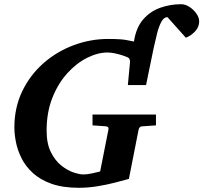

<svg xmlns="http://www.w3.org/2000/svg" viewBox="-20 -871 961 907"><path d="M353 16.1Q276.4 16.1 223.1 -2.9Q169.9 -22 135.5 -53.5Q101.1 -85 82 -123Q63 -161.1 55.4 -199.2Q47.9 -237.3 47.9 -269Q47.9 -362.3 84.7 -439.2Q121.6 -516.1 184.3 -571.5Q247.1 -627 326.7 -657Q406.2 -687 491.2 -687Q520 -687 545.9 -685.5Q571.8 -684.1 612.8 -674.8Q622.6 -739.7 655.5 -778.3Q688.5 -816.9 736.1 -834Q783.7 -851.1 835.9 -851.1Q855.5 -851.1 875 -838.4Q894.5 -825.7 907.7 -806.9Q920.9 -788.1 920.9 -770Q920.9 -742.2 900.4 -721.4Q879.9 -700.7 857.9 -692.9L771 -790Q754.4 -790 742.7 -768.8Q731 -747.6 722.4 -714.4Q713.9 -681.2 706.1 -645L669.9 -469.2H584L594.2 -578.1Q595.2 -584 591.8 -591.6Q588.4 -599.1 580.1 -601.1Q574.7 -604 558.6 -609.4Q542.5 -614.7 522.9 -618.9Q503.4 -623 487.8 -623Q441.9 -623 391.6 -597.9Q341.3 -572.8 297.9 -524.9Q254.4 -477.1 227.3 -408.7Q200.2 -340.3 200.2 -253.9Q200.2 -192.9 220.2 -152.6Q240.2 -112.3 269.5 -89.1Q298.8 -65.9 327.4 -56.4Q356 -46.9 373 -46.9Q392.6 -46.9 416 -52.2Q439.5 -57.6 453.1 -61L492.2 -258.8Q493.7 -268.1 489.3 -271.2Q484.9 -274.4 473.1 -274.9L417 -278.8V-330.1H716.8V-278.8L648.9 -273.9Q638.7 -272.9 634.8 -258.8L588.9 -25.9Q561 -18.1 522.2 -8.1Q483.4 2 439.5 9Q395.5 16.1 353 16.1Z"/></svg>

Font: Charis
Style: Bold Italic
Weight: 700
Italic angle: -11°
Designer: Walt Agee, Miriam Martin, Annie Olsen, Victor Gaultney, Lorna Priest, Alan Ward, Bob Hallissy, Martin Hosken, Sharon Cor
Foundry: SIL Global
Version: Version 7.000